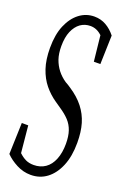

<svg xmlns="http://www.w3.org/2000/svg" viewBox="-164 -887 626 945"><g transform="rotate(20 149.0 -414.0)"><path d="M-4.4 -55.2Q-2 -133.8 1 -219.2H34.7Q41.5 -146 48.3 -78.6Q65.9 -62 83.7 -53.5Q101.6 -44.9 126 -44.9Q160.6 -44.9 186.5 -62.7Q212.4 -80.6 226.3 -115.5Q240.2 -150.4 240.2 -196.8Q240.2 -236.8 230.7 -264.6Q221.2 -292.5 201.7 -313.5Q182.1 -334.5 151.9 -354.5Q151.9 -354.5 123.5 -374Q88.4 -397.9 61.8 -430.4Q35.2 -462.9 20 -508.1Q4.9 -553.2 4.9 -614.7Q4.9 -684.6 25.4 -732.9Q45.9 -781.2 80.6 -807.6Q115.2 -834 158.7 -834Q192.4 -834 220.2 -818.1Q248 -802.2 269.5 -774.9Q267.6 -704.6 265.1 -624H231Q224.1 -695.3 216.8 -756.8Q216.3 -762.2 215.8 -758.3Q189.5 -783.7 155.8 -783.7Q127 -783.7 104 -767.6Q81.1 -751 67.6 -719.5Q54.2 -688 54.2 -641.6Q54.2 -602.5 64 -573.7Q84 -516.6 135.7 -481.9Q150.4 -474.1 165 -463.9Q210.4 -434.1 238 -398.7Q265.6 -363.3 278.3 -320.6Q291 -277.8 291 -220.7Q291 -149.9 269.8 -99.1Q248.5 -48.3 212.4 -21.2Q176.3 5.9 128.4 5.9Q89.4 5.9 54.2 -12.5Q19 -30.8 -4.4 -55.2Z"/></g></svg>

Font: Scarab Serif
Style: Condensed-Light
Weight: 300
Designer: John Roberts
Foundry: Scarab
Version: 1.0